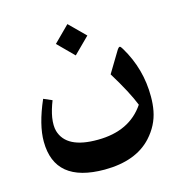

<svg xmlns="http://www.w3.org/2000/svg" viewBox="-89 -460 665 717"><g transform="rotate(-15 243.5 -101.5)"><path d="M234.9 -381.8 295.9 -321.3 234.9 -260.7 174.3 -321.3ZM233.4 64.9Q356.4 64.5 414.6 -22Q393.6 -75.2 342.3 -158.7L387.7 -233.9Q396.5 -249.5 401.4 -249.5Q405.3 -249.5 411.6 -238.3Q466.8 -146.5 466.3 -39.1Q466.3 -10.3 461.4 15.1Q451.2 68.4 412.1 111.3Q350.6 178.7 229.5 179.2Q132.8 179.2 84.5 139.2Q36.6 99.6 36.1 20Q35.6 -44.9 75.2 -135.7L107.9 -121.6Q94.7 -88.4 89.8 -59.6Q85 -28.3 90.8 -7.3Q112.3 65.9 233.4 64.9Z"/></g></svg>

Font: Parastoo Print
Style: Print-Bold
Weight: 700
Foundry: Saber Rastikerdar (saber.rastikerdar@gmail.com)
Version: Version 1.0.0-alpha3